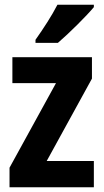

<svg xmlns="http://www.w3.org/2000/svg" viewBox="-20 -852 435 806"><path d="M374 -822V-832H221C198 -787 163 -733 129 -685V-672H223C271 -713 344 -786 374 -822ZM374 -66V-176H176L366 -522V-612H32V-503H215L20 -148V-66Z"/></svg>

Font: Noto Sans Malayalam UI Condensed
Style: Bold
Weight: 700
Width: 3
Designer: Jelle Bosma - Monotype Design Team
Foundry: Monotype Imaging Inc.
Version: Version 2.104